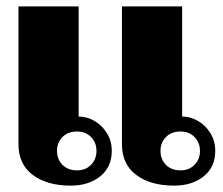

<svg xmlns="http://www.w3.org/2000/svg" viewBox="-20 -573 701 603"><path d="M38 -553H227V-207Q253 -207 277 -193Q301 -179 316 -154.5Q331 -130 331 -99Q331 -48 294.5 -19Q258 10 202 10Q128 10 83 -23.5Q38 -57 38 -120ZM363 -553H552V-207Q578 -207 602 -193Q626 -179 641 -154.5Q656 -130 656 -99Q656 -48 619.5 -19Q583 10 527 10Q453 10 408 -23.5Q363 -57 363 -120ZM222 -38Q249 -38 266 -55.5Q283 -73 283 -99Q283 -125 266 -142.5Q249 -160 222 -160Q193 -160 176 -142.5Q159 -125 159 -99Q159 -73 176 -55.5Q193 -38 222 -38ZM547 -38Q574 -38 591 -55.5Q608 -73 608 -99Q608 -125 591 -142.5Q574 -160 547 -160Q518 -160 501 -142.5Q484 -125 484 -99Q484 -73 501 -55.5Q518 -38 547 -38Z"/></svg>

Font: Taviraj ExtraBold
Style: Regular
Weight: 800
Designer: Katatrad Team
Foundry: CadsonDemak
Version: Version 1.001